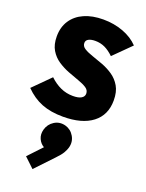

<svg xmlns="http://www.w3.org/2000/svg" viewBox="-204 -819 1018 1343"><g transform="rotate(20 304.5 -147.5)"><path d="M289 12Q198 12 130.5 -14.5Q63 -41 6 -99L131 -224Q170 -187 213 -167.5Q256 -148 305 -148Q346 -148 367 -160.5Q388 -173 388 -195Q388 -221 364 -236.5Q340 -252 302.5 -265Q265 -278 222.5 -294.5Q180 -311 142.5 -336Q105 -361 81 -401Q57 -441 57 -502Q57 -571 90 -621Q123 -671 183 -697.5Q243 -724 324 -724Q404 -724 472.5 -698.5Q541 -673 586 -626L460 -501Q427 -533 394 -548.5Q361 -564 322 -564Q291 -564 272.5 -554Q254 -544 254 -524Q254 -500 278 -485Q302 -470 339.5 -457.5Q377 -445 419.5 -429Q462 -413 499.5 -387.5Q537 -362 561 -321Q585 -280 585 -216Q585 -107 507.5 -47.5Q430 12 289 12ZM142 360 238 258Q211 243 197 212Q183 181 193 144Q205 100 243 76Q281 52 327 64Q370 76 393 115.5Q416 155 403 201Q398 219 385 241.5Q372 264 340 297L215 429Z"/></g></svg>

Font: Outfit Black
Style: Regular
Weight: 900
Designer: Rodrigo Fuenzalida
Foundry: fragTYPE
Version: Version 1.100; ttfautohint (v1.8.4.7-5d5b)